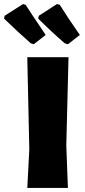

<svg xmlns="http://www.w3.org/2000/svg" viewBox="-75 -930 422 950"><path d="M151 -757 92 -711 77 -716Q14 -771 -55 -838L-52 -852L39 -910L52 -906Q70 -877 151 -757ZM320 -757 261 -711 245 -716Q177 -775 114 -838L117 -852L207 -910L221 -906Q252 -855 320 -757ZM264 -647 253 -210 261 0H60L70 -190L60 -647Z"/></svg>

Font: Alegreya Sans SC Black
Style: Regular
Weight: 900
Designer: Juan Pablo del Peral
Foundry: Huerta Tipografica
Version: Version 2.007